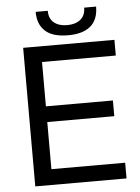

<svg xmlns="http://www.w3.org/2000/svg" viewBox="-59 -917 702 962"><g transform="rotate(-5 292.5 -435.5)"><path d="M79 0V-697H538V-618H167V-395H504V-316H167V-79H538V0ZM309 -740Q232 -740 194.5 -774Q157 -808 157 -871H218Q218 -831 243 -811Q268 -791 309 -791Q351 -791 376 -811.5Q401 -832 401 -871H461Q461 -806 422.5 -773Q384 -740 309 -740Z"/></g></svg>

Font: Hanken Grotesk
Style: Regular
Weight: 400
Designer: Alfredo Marco Pradil
Foundry: Hanken Design Co.
Version: Version 3.013